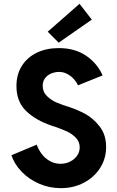

<svg xmlns="http://www.w3.org/2000/svg" viewBox="-20 -980 614 1008"><path d="M40 -165 172.9 -220.7Q181.6 -194.8 199 -171.9Q216.3 -148.9 241.7 -134.5Q267.1 -120.1 297.9 -120.1Q324.2 -120.1 347.4 -131.3Q370.6 -142.6 384.5 -162.4Q398.4 -182.1 398.4 -206.1Q398.4 -235.8 378.4 -256.6Q358.4 -277.3 332 -289.6Q305.7 -301.8 266.6 -315.4Q260.7 -316.4 251 -320.3Q166 -349.1 116 -398.4Q65.9 -447.8 66.4 -529.3Q66.4 -588.9 94.5 -633.8Q122.6 -678.7 172.9 -703.1Q223.1 -727.5 288.1 -727.5Q373.5 -727.5 432.4 -687.3Q491.2 -647 518.6 -584L389.6 -532.2Q383.3 -546.9 369.6 -562.7Q356 -578.6 335.2 -590.6Q314.5 -602.5 289.1 -602.5Q267.6 -602.1 248 -593.8Q228.5 -585.4 216.3 -569.1Q204.1 -552.7 204.1 -529.3Q204.1 -497.1 227.1 -475.1Q250 -453.1 277.1 -441.7Q304.2 -430.2 343.8 -418Q387.2 -403.8 428.2 -381.6Q469.2 -359.4 503.2 -315.9Q537.1 -272.5 537.1 -208Q537.1 -147.9 505.9 -98.6Q474.6 -49.3 420.4 -20.8Q366.2 7.8 299.8 7.8Q239.3 7.8 185.3 -15.6Q131.3 -39.1 93.3 -78.9Q55.2 -118.7 40 -165ZM230.5 -813.5 397.5 -960 461.9 -877 288.1 -755.9Z"/></svg>

Font: Reddit Sans Fudge
Style: Bold
Weight: 700
Designer: Stephen Hutchings
Foundry: Reddit
Version: Version 1.013